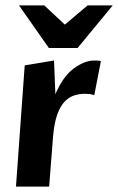

<svg xmlns="http://www.w3.org/2000/svg" viewBox="-20 -688 436 708"><path d="M38.9 0 71.1 -446.9 179.2 -464.9 184.2 -340.7Q213 -407.4 252.7 -436.1Q292.4 -464.9 327.9 -464.9Q339.5 -464.9 345 -464.1Q350.6 -463.3 352.1 -462.7L327.6 -336.9Q320.9 -340 310.4 -341.1Q300 -342.2 293.3 -342.2Q273 -342.2 254 -336.2Q234.9 -330.2 218.9 -313.9Q202.8 -297.6 191.5 -266.7Q180.2 -235.7 175.8 -185.9L161.2 0ZM160.2 -511 50.1 -668H143.3L219.1 -597.2L303.1 -668H395.6L266.2 -511Z"/></svg>

Font: Ancizar Sans Thin
Style: Italic
Weight: 100
Italic angle: -4°
Designer: Cesar Puertas, Viviana Monsalve, Julian Moncada, Julian Prieto, Jose Castro, Mariel Hernandez, Felipe Aragon, Sara Alarc
Version: Version 8.100